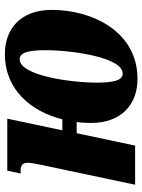

<svg xmlns="http://www.w3.org/2000/svg" viewBox="84 -670 596 805"><g transform="rotate(-90 382.5 -268.0)"><path d="M10 0H174L226 -245H273C270 -225 269 -205 269 -185C269 -56 348 10 454 10C653 10 743 -181 743 -349C743 -480 664 -546 558 -546C406 -546 317 -434 284 -305H238L287 -536H69L57 -480H72C95 -480 102 -467 102 -450C102 -436 97 -411 91 -383ZM476 -52C448 -52 438 -90 438 -160C438 -271 468 -484 536 -484C564 -484 574 -449 574 -375C574 -264 544 -52 476 -52Z"/></g></svg>

Font: Noto Serif ExtraCondensed Black
Style: Italic
Weight: 900
Width: 2
Italic angle: -12°
Designer: Monotype Design Team
Foundry: Monotype Imaging Inc.
Version: Version 2.014